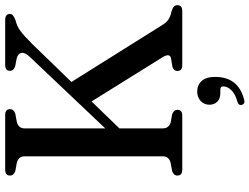

<svg xmlns="http://www.w3.org/2000/svg" viewBox="-134 -606 986 759"><g transform="rotate(-90 359.5 -227.0)"><path d="M231 -77Q231 -52.5 255.5 -45.5L286.5 -40Q304.5 -33.5 304.5 -19Q304.5 0 281 0H68Q44.5 0 44.5 -19Q44.5 -34 62.5 -40L95 -46Q120.5 -52.5 120.5 -77V-624Q120.5 -647 95 -654L62.5 -660Q44.5 -666 44.5 -681Q44.5 -700 68 -700H284Q307 -700 307 -681Q307 -666 289 -660L256.5 -654Q231 -647 231 -624V-304.5L512.5 -601.5Q531.5 -620.5 529.5 -634.8Q527.5 -649 508 -654.5L476.5 -660.5Q458.5 -666.5 458.5 -681Q458.5 -700 482 -700H660Q683.5 -700 683.5 -681Q683.5 -667.5 656.5 -658.5Q635.5 -653.5 617.5 -640.8Q599.5 -628 563.5 -592L414.5 -438L640.5 -77.5Q650.5 -61.5 662.8 -53.8Q675 -46 692 -43Q707.5 -38 712.8 -32.8Q718 -27.5 718 -19Q718 0 694 0H481.5Q458 0 458 -19Q458 -34 475 -39L508.5 -44.5Q529.5 -49.5 512.5 -77.5L337.5 -358.5L231 -248.5ZM371 150.5Q348 150.5 336.2 138.2Q324.5 126 324.5 107.5Q324.5 86 339.5 72.5Q354.5 59 376.5 59Q402 59 418.2 76.5Q434.5 94 434.5 130Q434.5 221.5 345 244.5Q328 249.5 324 235.5Q320.5 222.5 336.5 218Q367.5 209.5 382.2 193.8Q397 178 397 162.5Q397 150.5 385 150.5Z"/></g></svg>

Font: Fraunces 72pt S050
Style: Regular
Weight: 400
Version: Version 1.000; ttfautohint (v1.8.3)